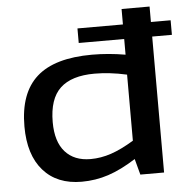

<svg xmlns="http://www.w3.org/2000/svg" viewBox="-53 -792 840 854"><g transform="rotate(-5 367.0 -365.0)"><path d="M540 1 521 -70Q455 -28 397.5 -9Q340 10 278 10Q168 10 106.5 -60Q45 -130 45 -257Q45 -406 125 -477.5Q205 -549 372 -549Q445 -549 521 -536V-606H318V-671H521V-740H646V-671H734V-606H646V1ZM520 -152V-447Q480 -456 444 -460Q408 -464 376 -464Q273 -464 222.5 -416.5Q172 -369 172 -265Q172 -178 212.5 -132.5Q253 -87 326 -87Q372 -87 418 -102.5Q464 -118 520 -152Z"/></g></svg>

Font: Georama Extended Medium
Style: Regular
Weight: 500
Width: 7
Designer: Jean-Baptiste Levee
Foundry: Production Type
Version: Version 1.000